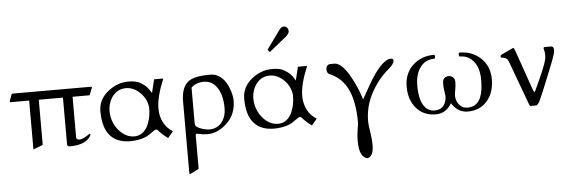

<svg xmlns="http://www.w3.org/2000/svg" viewBox="-61 -989 4482 1511"><g transform="rotate(-5 2180.0 -233.0)"><path d="M614 -65Q623 -71 626.5 -71Q630 -71 630 -65Q630 -61 626 -54Q587 14 457 14Q452 14 446 9.5Q440 5 440 -6V-373H249V-16L173 13V-373H27Q20 -373 20 -381L39 -432Q41 -439 47 -439H666Q674 -439 674 -432L654 -381Q654 -373 646 -373H516V-53Q516 -33 541.5 -33Q567 -33 614 -65Z M1240 -454Q1181 -313 1181 -223Q1181 -131 1236 -69Q1255 -49 1279 -34L1237 16Q1214 0 1191.5 -21Q1169 -42 1163 -50.5Q1157 -59 1151 -59Q1145 -59 1140.5 -57Q1136 -55 1130 -51Q1120 -44 1089.5 -23Q1059 -2 1014 7Q913 27 841 -3Q724 -54 724 -239Q724 -331 799 -392.5Q874 -454 963 -454Q1021 -454 1052.5 -437Q1084 -420 1104 -399.5Q1124 -379 1142 -347Q1144 -362 1154 -399.5Q1164 -437 1167 -454ZM796 -236Q796 -179 820 -130.5Q844 -82 884.5 -51Q925 -20 973 -20Q1034 -20 1071 -77Q1085 -97 1097 -139Q1109 -181 1109 -237Q1100 -308 1049.5 -356Q999 -404 940 -404Q881 -404 842 -361Q821 -339 808.5 -305Q796 -271 796 -236Z M1776 -233Q1776 -125 1703.5 -56Q1631 13 1547 13Q1517 13 1465 2Q1457 2 1456 7.5Q1455 13 1455 20V275Q1455 279 1447 283L1386 313Q1379 313 1379 305V-259Q1379 -379 1444 -421Q1494 -452 1603 -452Q1642 -452 1663 -441Q1726 -411 1756 -327Q1776 -274 1776 -233ZM1559 -401Q1493 -401 1455 -363V-89Q1455 -64 1463 -57Q1484 -39 1529 -28Q1617 -8 1666 -70Q1700 -115 1700 -178Q1700 -300 1645 -361Q1612 -398 1559 -401Z M2376 -454Q2317 -313 2317 -223Q2317 -131 2372 -69Q2391 -49 2415 -34L2373 16Q2350 0 2327.5 -21Q2305 -42 2299 -50.5Q2293 -59 2287 -59Q2281 -59 2276.5 -57Q2272 -55 2266 -51Q2256 -44 2225.5 -23Q2195 -2 2150 7Q2049 27 1977 -3Q1860 -54 1860 -239Q1860 -331 1935 -392.5Q2010 -454 2099 -454Q2157 -454 2188.5 -437Q2220 -420 2240 -399.5Q2260 -379 2278 -347Q2280 -362 2290 -399.5Q2300 -437 2303 -454ZM1932 -236Q1932 -179 1956 -130.5Q1980 -82 2020.5 -51Q2061 -20 2109 -20Q2170 -20 2207 -77Q2221 -97 2233 -139Q2245 -181 2245 -237Q2236 -308 2185.5 -356Q2135 -404 2076 -404Q2017 -404 1978 -361Q1957 -339 1944.5 -305Q1932 -271 1932 -236ZM2079 -605Q2077 -607 2077 -608Q2077 -609 2079 -611L2183 -755Q2201 -779 2218 -779Q2235 -779 2245 -768Q2255 -757 2255 -738.5Q2255 -720 2228 -697L2097 -591Q2094 -589 2092.5 -589Q2091 -589 2090 -591Z M2786 311Q2721 299 2721 169Q2721 121 2728.5 78Q2736 35 2736 25Q2736 -137 2690 -235.5Q2644 -334 2546 -374Q2525 -382 2525 -416Q2525 -430 2534 -441.5Q2543 -453 2560 -453H2591Q2659 -453 2737 -292Q2769 -228 2792 -153Q2814 -191 2834.5 -228.5Q2855 -266 2876 -300Q2940 -405 2998 -441Q3016 -453 3036.5 -453Q3057 -453 3057 -437Q3057 -411 3014 -375Q2927 -302 2871.5 -198.5Q2816 -95 2816 24Q2816 46 2825.5 106.5Q2835 167 2835 208Q2835 302 2786 311Z M3378 -454Q3385 -454 3385 -440Q3385 -426 3378 -423Q3302 -423 3261 -360Q3226 -307 3226 -226Q3226 -81 3288 -35Q3313 -17 3343 -17Q3392 -17 3416 -47Q3440 -77 3440 -124Q3438 -143 3434 -167.5Q3430 -192 3430 -221.5Q3430 -251 3443.5 -264Q3457 -277 3478 -277Q3499 -277 3513 -264Q3527 -251 3527 -225Q3527 -199 3521 -167Q3515 -135 3515 -118Q3515 -78 3540 -47.5Q3565 -17 3605 -17Q3678 -17 3708 -83Q3731 -134 3731 -226Q3731 -355 3649 -406Q3620 -423 3579 -423Q3572 -426 3572 -440Q3572 -454 3579 -454Q3679 -454 3747 -390.5Q3815 -327 3815 -222.5Q3815 -118 3758 -52Q3701 14 3605 14Q3526 14 3478 -63Q3433 14 3353 14Q3256 14 3199 -52Q3142 -118 3142 -222.5Q3142 -327 3209.5 -390.5Q3277 -454 3378 -454Z M4253 -439H4307Q4311 -439 4317 -432Q4323 -425 4323 -406Q4323 -387 4300 -326Q4179 -20 4165 -4Q4159 2 4154 7.5Q4149 13 4145 13H4100Q4095 13 4089 -2L3960 -352Q3950 -378 3923 -383Q3913 -385 3906 -386Q3899 -387 3899 -395.5Q3899 -404 3910 -410L4004 -454Q4010 -454 4019 -428L4131 -107Q4140 -82 4150 -108Q4151 -111 4162.5 -135Q4174 -159 4190 -195Q4206 -231 4217 -257.5Q4228 -284 4234.5 -302.5Q4241 -321 4245.5 -337.5Q4250 -354 4250 -376.5Q4250 -399 4246 -410.5Q4242 -422 4242 -430.5Q4242 -439 4253 -439Z"/></g></svg>

Font: Cardo
Style: Regular
Weight: 400
Designer: David J. Perry
Foundry: David J. Perry
Version: Version 1.0451